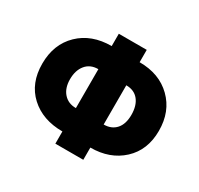

<svg xmlns="http://www.w3.org/2000/svg" viewBox="-168 -993 1286 1238"><g transform="rotate(30 475.0 -374.0)"><path d="M380.9 -691.4V-783.2H588.9V-691.4Q736.3 -691.4 827.1 -602.5Q918 -513.7 918 -370.1Q918 -226.6 825.7 -141.1Q733.4 -55.7 588.9 -55.7V35.2H380.9V-55.7Q233.4 -55.7 141.6 -140.1Q49.8 -224.6 49.8 -369.6Q49.8 -514.6 141.1 -603Q232.4 -691.4 380.9 -691.4ZM380.9 -229.5V-519.5Q321.3 -519.5 288.1 -479Q254.9 -438.5 254.9 -372.6Q254.9 -306.6 289.1 -268.1Q323.2 -229.5 380.9 -229.5ZM588.9 -227.5Q646.5 -227.5 679.7 -264.6Q712.9 -301.8 712.9 -370.6Q712.9 -439.5 680.7 -479.5Q648.4 -519.5 588.9 -519.5Z"/></g></svg>

Font: GenEi M Gothic v2 Black
Style: Regular
Weight: 900
Version: Version 2.0